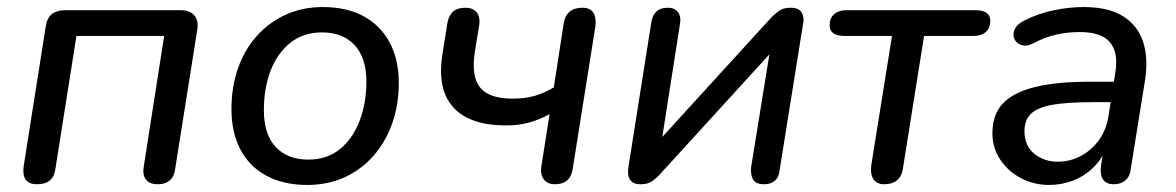

<svg xmlns="http://www.w3.org/2000/svg" viewBox="-20 -516 3339 545"><path d="M85 7Q62 7 53 -6Q44 -19 47 -43L110 -442Q114 -466 128 -476.5Q142 -487 165 -487H492Q519 -487 531.5 -472.5Q544 -458 540 -432L477 -35Q474 -14 461.5 -3.5Q449 7 428 7Q405 7 394.5 -6Q384 -19 388 -43L446 -414H197L137 -35Q134 -14 121 -3.5Q108 7 85 7Z M852 9Q785 9 736.5 -17Q688 -43 662.5 -91.5Q637 -140 637 -206Q637 -269 655.5 -322Q674 -375 709 -414Q744 -453 791.5 -474.5Q839 -496 896 -496Q964 -496 1012 -470Q1060 -444 1086 -395.5Q1112 -347 1112 -280Q1112 -218 1093 -165Q1074 -112 1039.5 -73Q1005 -34 957.5 -12.5Q910 9 852 9ZM855 -63Q908 -63 944.5 -92.5Q981 -122 1000.5 -172.5Q1020 -223 1020 -284Q1020 -352 986.5 -388Q953 -424 894 -424Q841 -424 804 -394.5Q767 -365 748 -315Q729 -265 729 -203Q729 -135 762.5 -99Q796 -63 855 -63Z M1555 7Q1534 7 1523.5 -7Q1513 -21 1517 -46L1540 -192Q1511 -176 1481.5 -168Q1452 -160 1416 -160Q1313 -160 1266.5 -211.5Q1220 -263 1236 -363L1250 -451Q1254 -473 1266.5 -483.5Q1279 -494 1301 -494Q1323 -494 1333.5 -480.5Q1344 -467 1340 -443L1328 -370Q1317 -300 1342.5 -268Q1368 -236 1435 -236Q1469 -236 1496.5 -243.5Q1524 -251 1552 -268L1580 -449Q1587 -494 1633 -494Q1655 -494 1664 -480.5Q1673 -467 1670 -441L1606 -39Q1603 -16 1590.5 -4.5Q1578 7 1555 7Z M1798 7Q1780 7 1772 -1.5Q1764 -10 1763 -21.5Q1762 -33 1764 -43L1829 -454Q1833 -475 1844.5 -484.5Q1856 -494 1875 -494Q1896 -494 1905 -481Q1914 -468 1910 -447L1854 -89H1825L2170 -467Q2179 -476 2191 -485Q2203 -494 2224 -494Q2242 -494 2250 -487Q2258 -480 2260 -468.5Q2262 -457 2259 -445L2193 -33Q2191 -13 2179.5 -3Q2168 7 2149 7Q2126 7 2118 -6Q2110 -19 2112 -41L2170 -399H2198L1853 -21Q1844 -11 1831.5 -2Q1819 7 1798 7Z M2490 7Q2469 7 2459.5 -7Q2450 -21 2453 -46L2512 -414H2377Q2335 -414 2335 -444Q2335 -465 2348 -476Q2361 -487 2381 -487H2749Q2791 -487 2791 -457Q2791 -437 2778.5 -425.5Q2766 -414 2744 -414H2603L2543 -38Q2540 -16 2526.5 -4.5Q2513 7 2490 7Z M2958 9Q2915 9 2878.5 -10Q2842 -29 2819.5 -62.5Q2797 -96 2797 -138Q2797 -190 2826 -221.5Q2855 -253 2916 -268.5Q2977 -284 3072 -284H3153L3144 -226H3082Q3009 -226 2967 -218.5Q2925 -211 2906.5 -193Q2888 -175 2888 -144Q2888 -102 2916 -79.5Q2944 -57 2982 -57Q3017 -57 3047.5 -73Q3078 -89 3099.5 -118.5Q3121 -148 3127 -190L3146 -311Q3155 -366 3131 -395.5Q3107 -425 3045 -425Q3010 -425 2977 -417.5Q2944 -410 2911 -392Q2897 -385 2885 -387Q2873 -389 2865.5 -396.5Q2858 -404 2857 -415Q2856 -426 2862.5 -437Q2869 -448 2886 -457Q2925 -477 2969.5 -486.5Q3014 -496 3056 -496Q3127 -496 3168.5 -469.5Q3210 -443 3225 -396.5Q3240 -350 3230 -287L3190 -38Q3188 -16 3175 -4.5Q3162 7 3141 7Q3121 7 3111.5 -6Q3102 -19 3105 -44L3117 -121L3125 -109Q3112 -69 3085.5 -42.5Q3059 -16 3026 -3.5Q2993 9 2958 9Z"/></svg>

Font: Nunito Medium
Style: Italic
Weight: 500
Designer: Vernon Adams
Foundry: Vernon Adams
Version: Version 3.601